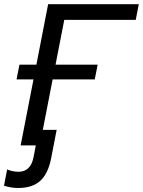

<svg xmlns="http://www.w3.org/2000/svg" viewBox="-62 -708 696 935"><path d="M213.9 -75.7 187 63Q172.4 137.7 134 172.6Q95.7 207.5 26.4 207.5Q8.3 207.5 -8.8 204.6Q-25.9 201.7 -42.5 196.3L-27.3 117.2Q-1 128.4 28.3 128.4Q87.9 128.4 101.6 56.2L112.3 0H38.6L101.1 -321.3H18.6L32.7 -393.1H115.2L172.4 -687.5H613.8L599.1 -611.3H251L208.5 -393.1H413.6L399.4 -321.3H194.3L146.5 -75.7Z"/></svg>

Font: Arimo
Style: Italic
Weight: 400
Italic angle: -12°
Designer: Steve Matteson
Foundry: Monotype Imaging Inc.
Version: Version 1.33